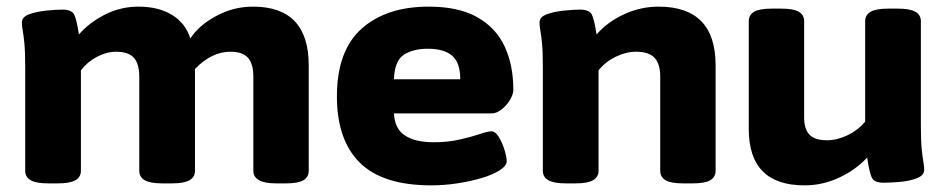

<svg xmlns="http://www.w3.org/2000/svg" viewBox="-20 -551 2853 579"><path d="M125 2Q89 2 72.5 -7.5Q56 -17 56 -36V-349Q56 -395 53.5 -420.5Q51 -446 48.5 -459Q46 -472 46 -483Q46 -500 68 -508Q90 -516 119 -519Q148 -522 168 -522Q196 -522 203.5 -507.5Q211 -493 218 -447Q248 -482 295.5 -506.5Q343 -531 398 -531Q457 -531 498 -506.5Q539 -482 554 -435Q579 -474 631.5 -502.5Q684 -531 743 -531Q911 -531 911 -354V-36Q911 -17 895 -7.5Q879 2 843 2H813Q744 2 744 -36V-320Q744 -358 728 -376.5Q712 -395 675 -395Q618 -395 568 -343V-36Q568 -17 551.5 -7.5Q535 2 499 2H469Q433 2 416.5 -7.5Q400 -17 400 -36V-320Q400 -358 384 -376.5Q368 -395 330 -395Q302 -395 273 -380Q244 -365 224 -339V-36Q224 -17 207.5 -7.5Q191 2 155 2Z M1281 8Q1134 8 1065 -60.5Q996 -129 996 -260Q996 -398 1070.5 -464.5Q1145 -531 1273 -531Q1363 -531 1419.5 -499Q1476 -467 1502 -410.5Q1528 -354 1528 -280Q1528 -266 1517.5 -249Q1507 -232 1492 -220.5Q1477 -209 1463 -209H1168Q1170 -163 1201 -142.5Q1232 -122 1288 -122Q1330 -122 1365.5 -130Q1401 -138 1426 -146.5Q1451 -155 1462 -155Q1474 -155 1484.5 -137.5Q1495 -120 1501.5 -98.5Q1508 -77 1508 -65Q1508 -51 1487 -37.5Q1466 -24 1432 -14Q1398 -4 1358.5 2Q1319 8 1281 8ZM1168 -312H1368Q1368 -362 1343.5 -383Q1319 -404 1270 -404Q1226 -404 1198 -386Q1170 -368 1168 -312Z M1686 2Q1650 2 1633.5 -7.5Q1617 -17 1617 -36V-349Q1617 -396 1614.5 -421Q1612 -446 1609.5 -459Q1607 -472 1607 -483Q1607 -500 1629 -508Q1651 -516 1680 -519Q1709 -522 1729 -522Q1757 -522 1764.5 -507.5Q1772 -493 1779 -447Q1812 -485 1862 -508Q1912 -531 1966 -531Q2138 -531 2138 -354V-36Q2138 -17 2122 -7.5Q2106 2 2069 2H2040Q2003 2 1987 -7.5Q1971 -17 1971 -36V-320Q1971 -358 1954 -376.5Q1937 -395 1898 -395Q1868 -395 1837 -380Q1806 -365 1785 -339V-36Q1785 -17 1768.5 -7.5Q1752 2 1716 2Z M2406 8Q2238 8 2238 -162V-487Q2238 -506 2254 -515.5Q2270 -525 2307 -525H2336Q2373 -525 2389 -515.5Q2405 -506 2405 -487V-196Q2405 -162 2421 -145Q2437 -128 2474 -128Q2504 -128 2535.5 -143Q2567 -158 2589 -184V-487Q2589 -506 2605.5 -515.5Q2622 -525 2658 -525H2688Q2724 -525 2740.5 -515.5Q2757 -506 2757 -487V-174Q2757 -127 2759.5 -102Q2762 -77 2764.5 -63.5Q2767 -50 2767 -39Q2767 -22 2745 -13.5Q2723 -5 2694 -2.5Q2665 0 2645 0Q2617 0 2609.5 -14.5Q2602 -29 2595 -76Q2561 -39 2511 -15.5Q2461 8 2406 8Z"/></svg>

Font: Asap Semi Expanded ExtraBold
Style: Regular
Weight: 800
Width: 6
Designer: Pablo Cosgaya
Foundry: Omnibus-Type
Version: Version 3.001; ttfautohint (v1.8.4.7-5d5b)